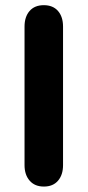

<svg xmlns="http://www.w3.org/2000/svg" viewBox="-20 -698 332 727"><path d="M72.9 -72.6V-597.4Q72.9 -634.3 92 -656.4Q111.1 -678.4 145.9 -678.4Q180.6 -678.4 199.7 -656.4Q218.7 -634.3 218.7 -597.4V-72.6Q218.7 -35.9 199.7 -13.8Q180.7 8.4 146.2 8.4Q111.6 8.4 92.3 -13.9Q72.9 -36.1 72.9 -72.6Z"/></svg>

Font: SN Pro Thin
Style: Regular
Weight: 200
Designer: Tobias Whetton
Foundry: Supernotes
Version: Version 1.003;Glyphs 3.3 (3324)